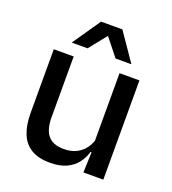

<svg xmlns="http://www.w3.org/2000/svg" viewBox="-128 -781 796 889"><g transform="rotate(20 270.0 -336.5)"><path d="M154 -489V-187Q154 -152 163.8 -125.8Q173.5 -99.5 196 -85Q218.5 -70.5 256.5 -70.5Q292.5 -70.5 318.2 -83.5Q344 -96.5 360.5 -118.8Q377 -141 383.5 -168.5L399.5 -100.5H378.5Q370 -70 350.5 -44.5Q331 -19 298.5 -4Q266 11 218 11Q161 11 125.2 -10.8Q89.5 -32.5 72.8 -74.2Q56 -116 56 -176V-489ZM478 -489V0H380L384 -114.5L380 -120.5V-489ZM218 -684H323L416.5 -548V-546.5H339.5L272.5 -630.5H268.5L201.5 -546.5H124.5V-548Z"/></g></svg>

Font: Anek Gujarati Medium
Style: Regular
Weight: 500
Designer: Mrunmayee Ghaisas (Gujarati), Yesha Goshar (Latin)
Foundry: Ek Type
Version: Version 1.003